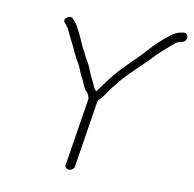

<svg xmlns="http://www.w3.org/2000/svg" viewBox="-70 -595 742 734"><g transform="rotate(10 301.0 -228.0)"><path d="M264.4 54 306.7 -213C320.2 -222 322 -227 333.5 -243C346.7 -263 356.7 -276 372.7 -295C411 -341 456.9 -378 496.8 -422C514.7 -440 537.7 -459 557.4 -476C560.9 -479 570 -486 577 -486L584.3 -488C607.8 -491 607.5 -527 585 -524C562.7 -522 546.3 -513 533.5 -502C511.8 -485 487.3 -463 469.2 -443C437.3 -406 400.1 -373 366.4 -337C343.4 -312 321.7 -282 301.2 -254C299.6 -250 297.3 -248 294.8 -245C286.9 -252 283 -259 279.8 -270L273.7 -282C267.6 -294 261.5 -306 256.5 -319C248.5 -344 233.3 -362 223.1 -386L213.1 -405C207.9 -416 201.4 -432 196.2 -443L187 -461C180.2 -475 177.2 -481 168.1 -493L161.2 -500C151.2 -519 119 -499 129.7 -484L136.4 -476C148.3 -463 152.8 -447 161.3 -431L170.4 -413C177.2 -399 182.6 -389 188.4 -375L198.2 -355C201.3 -349 204.6 -345 207 -341L214.6 -326C219.9 -315 222.3 -305 227.7 -295L234.7 -282C242.3 -267 246.4 -249 259.4 -236C262.7 -232 268.1 -228 267.2 -222C267.7 -219 268.4 -217 270.9 -214L228.4 54C227.3 61 235.2 68 244.2 68C253.2 68 263.3 61 264.4 54Z"/></g></svg>

Font: CiSf OpenHand
Style: SquObl
Weight: 400
Foundry: Cannot Into Space Fonts
Version: Version 0.7892